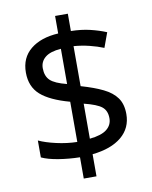

<svg xmlns="http://www.w3.org/2000/svg" viewBox="-90 -826 752 950"><g transform="rotate(-10 286.0 -350.5)"><path d="M253 -49Q198 -50 146 -58.5Q94 -67 62 -82V-167Q96 -151 149 -139Q202 -127 253 -126V-328Q154 -355 108 -396Q62 -437 62 -508Q62 -582 113.5 -624Q165 -666 253 -671V-759H317V-672Q370 -671 413.5 -660.5Q457 -650 493 -635L466 -561Q434 -574 395.5 -583.5Q357 -593 317 -596V-395Q383 -376 427 -354.5Q471 -333 493.5 -301.5Q516 -270 516 -220Q516 -150 464 -106.5Q412 -63 317 -53V58H253ZM253 -594Q199 -590 173.5 -569Q148 -548 148 -515Q148 -475 170.5 -453.5Q193 -432 253 -417ZM317 -131Q376 -137 403 -158.5Q430 -180 430 -214Q430 -252 406 -271.5Q382 -291 317 -307Z"/></g></svg>

Font: Noto Sans Hatran
Style: Regular
Weight: 400
Designer: Monotype Design Team
Foundry: Monotype Imaging Inc.
Version: Version 2.001; ttfautohint (v1.8.4.7-5d5b)